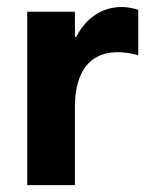

<svg xmlns="http://www.w3.org/2000/svg" viewBox="-20 -538 462 558"><path d="M59.1 -503.9H197.8V0H59.1ZM178.2 -325.7V-430.7H213.4L178.2 -325.7Q178.2 -380.4 198.5 -424.3Q218.8 -468.3 254.2 -492.9Q289.6 -517.6 333.5 -517.6Q357.4 -517.6 381.8 -509.3V-377.4Q352.1 -386.2 322.3 -386.2Q282.2 -386.2 254.4 -368.2Q226.6 -350.1 212.2 -314.5Q197.8 -278.8 197.8 -227.5Z"/></svg>

Font: Wanted Sans Variable
Style: Regular
Weight: 400
Designer: Original Design by Kil Hyung-jin and Kang Hanbin, Wanted Lab, Inc; Hangeul from Source Han Sans by Jang Soo-young and Ka
Foundry: Wanted Lab, Inc.
Version: Version 1.003;Glyphs 3.2 (3227)